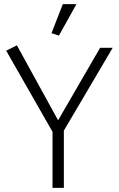

<svg xmlns="http://www.w3.org/2000/svg" viewBox="-20 -912 577 932"><path d="M290 0V-278L527 -680H466L262 -328L62 -692L10 -666L235 -272V0ZM266 -739 351 -892H285L230 -751Z"/></svg>

Font: Catamaran ExtraLight
Style: Regular
Weight: 250
Designer: Pria Ravichandran
Version: Version 2.000